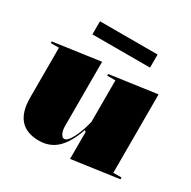

<svg xmlns="http://www.w3.org/2000/svg" viewBox="-158 -848 1009 1016"><g transform="rotate(30 346.0 -340.0)"><path d="M205 14Q129 14 90.5 -29.5Q52 -73 52 -161V-465H2V-475L287 -515V-126Q287 -95 296 -78Q305 -61 317 -61Q330 -61 344.5 -81Q359 -101 373 -135Q387 -169 397 -211V-465H347V-475L632 -515V-36H682V-25L397 15V-149L389 -157Q358 -68 314 -27Q270 14 205 14ZM170 -615V-695H522V-615Z"/></g></svg>

Font: Kalnia
Style: Bold
Weight: 700
Designer: Frida Medrano
Foundry: Frida Medrano
Version: Version 1.105